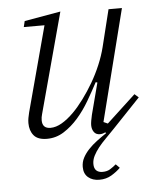

<svg xmlns="http://www.w3.org/2000/svg" viewBox="-52 -564 654 813"><g transform="rotate(-5 275.0 -158.0)"><path d="M338 204Q309 204 290.5 188.5Q272 173 272 144Q272 123 281.5 105Q291 87 306.5 70.5Q322 54 342 39Q362 24 383 10L380 6Q368 12 357 12Q340 12 331.5 0Q323 -12 323 -29Q323 -37 325 -48.5Q327 -60 330 -73L365 -207L358 -209Q339 -173 316 -133.5Q293 -94 265 -62Q237 -30 204 -9Q171 12 132 12Q93 12 76 -8.5Q59 -29 59 -61Q59 -72 61 -83Q63 -94 66 -106L163 -468H75L81 -493L235 -520L120 -94Q116 -81 116 -68Q116 -33 151 -33Q174 -33 199 -47.5Q224 -62 250 -88Q272 -110 295 -141Q318 -172 338.5 -207Q359 -242 375 -280Q391 -318 400 -354L439 -512H496L376 -38L394 -30L517 -144L534 -129L417 -6Q398 14 380 32Q362 50 348.5 67Q335 84 326.5 101Q318 118 318 135Q318 154 327.5 163Q337 172 354 172Q373 172 386 164Q399 156 412 145L428 161Q412 177 389.5 190.5Q367 204 338 204Z"/></g></svg>

Font: IBM Plex Serif Light
Style: Italic
Weight: 300
Italic angle: -14°
Designer: Mike Abbink, Paul van der Laan, Pieter van Rosmalen
Foundry: Bold Monday
Version: Version 3.001